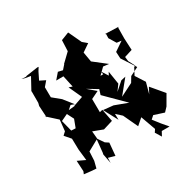

<svg xmlns="http://www.w3.org/2000/svg" viewBox="-219 -1144 1434 1447"><g transform="rotate(-30 498.0 -420.5)"><path d="M228 -825 119 -809 126 -806 81 -809 108 -801 155 -793 96 -685 101 -696V-590L95 -566L101 -465L92 -478L178 -400L168 -304L142 -280L186 -229L188 -134L199 -36L133 -67L138 26L129 48L191 55L233 58L248 -1L252 -80L345 -131L334 -22L331 -8L347 75L348 31L405 47L415 -63L386 -82L351 -133L345 -201L430 -169L514 -195L493 -303L468 -297L467 -412L533 -444L465 -502L551 -450L537 -406L588 -355L696 -248L583 -290L496 -299L561 -177L560 -229L606 -187L665 -61L719 -108L765 20L749 44L781 96L801 59H869L824 6L778 -53L805 -77L892 -49L924 -83L975 -171L884 -279L857 -227L883 -322L831 -403L863 -464L875 -467L845 -524L834 -620L815 -554L910 -584L905 -687L906 -780L912 -784L795 -788L803 -783L802 -748L839 -687L879 -682L801 -629L804 -571L882 -451L809 -415L782 -370L671 -314L768 -433L728 -424L659 -363L696 -414L678 -528L664 -502L627 -560L633 -532H609L661 -583L710 -577L601 -662L586 -750L567 -734L652 -792L614 -824L561 -937L492 -910L488 -816L416 -747L418 -702L346 -719L302 -668L427 -669L419 -748L362 -683L387 -567L357 -577L409 -464L323 -434L330 -433L238 -424L275 -352L249 -283L187 -286L215 -272L187 -382L261 -417L304 -455L335 -443L271 -524L204 -579L203 -667L238 -708L190 -732L221 -795L239 -824Z"/></g></svg>

Font: Hussar Lance
Style: Regular
Weight: 700
Foundry: Cannot Into Space Fonts, PlusOne Fonts
Version: Version 2.27